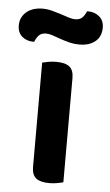

<svg xmlns="http://www.w3.org/2000/svg" viewBox="-89 -724 438 767"><g transform="rotate(5 129.5 -340.5)"><path d="M138 8Q102 8 85 -5.5Q68 -19 68 -51V-469Q76 -471 91 -474Q106 -477 124 -477Q160 -477 177 -463.5Q194 -450 194 -418V0Q186 2 171 5Q156 8 138 8ZM49 -684Q70 -684 89 -679Q108 -674 125 -668.5Q142 -663 157 -658Q172 -653 184 -653Q204 -653 214 -664.5Q224 -676 229 -689H234Q259 -689 278 -673.5Q297 -658 297 -629Q297 -593 273 -573.5Q249 -554 211 -554Q188 -554 168.5 -559Q149 -564 132 -570Q115 -576 100.5 -581Q86 -586 74 -586Q54 -586 44 -574.5Q34 -563 29 -549H25Q-1 -549 -19.5 -564.5Q-38 -580 -38 -609Q-38 -628 -30.5 -642Q-23 -656 -10.5 -665.5Q2 -675 17.5 -679.5Q33 -684 49 -684Z"/></g></svg>

Font: Baloo 2 SemiBold
Style: Regular
Weight: 600
Designer: Sarang Kulkarni and Ek Type
Foundry: Ek Type
Version: Version 1.640;hotconv 1.0.111;makeotfexe 2.5.65597; ttfautoh